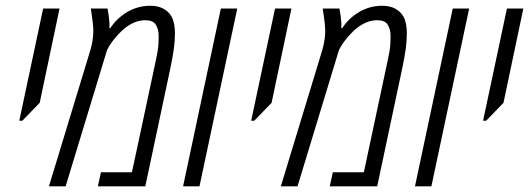

<svg xmlns="http://www.w3.org/2000/svg" viewBox="-20 -660 1874 680"><path d="M48.3 -232.4 132.8 -629.9H190.9L120.6 -295.9L59.1 -232.4Z M153.3 0 299.3 -480Q304.2 -495.6 307.4 -514.6Q310.5 -533.7 310.5 -548.8Q310.5 -562 308.6 -580.1Q306.6 -598.1 301.8 -629.9H360.8Q366.2 -603 367.7 -577.6Q367.7 -573.2 367.7 -568.8Q367.7 -564.5 367.7 -560.1H370.6Q393.6 -595.7 431.2 -617.7Q468.8 -639.6 511.7 -639.6Q540 -639.6 558.8 -629.2Q577.6 -618.7 587.4 -601.6Q599.6 -579.6 599.6 -541.5Q599.6 -516.1 595.9 -488.8Q592.3 -461.4 584 -421.4L494.6 0H326.7L337.4 -49.8H447.3L526.9 -422.4Q534.7 -458.5 538.3 -479.2Q542 -500 542 -530.3Q542 -557.1 531.7 -572.8Q521.5 -588.4 495.1 -588.4Q471.2 -588.4 449.5 -577.6Q427.7 -566.9 409.7 -549.3Q396.5 -536.6 383.8 -520.8Q371.1 -504.9 364.7 -493.2L358.9 -481.9L212.4 0Z M628.4 0 762.2 -629.9H820.3L686.5 0Z M869.6 -232.4 954.1 -629.9H1012.2L941.9 -295.9L880.4 -232.4Z M974.6 0 1120.6 -480Q1125.5 -495.6 1128.7 -514.6Q1131.8 -533.7 1131.8 -548.8Q1131.8 -562 1129.9 -580.1Q1127.9 -598.1 1123 -629.9H1182.1Q1187.5 -603 1189 -577.6Q1189 -573.2 1189 -568.8Q1189 -564.5 1189 -560.1H1191.9Q1214.8 -595.7 1252.4 -617.7Q1290 -639.6 1333 -639.6Q1361.3 -639.6 1380.1 -629.2Q1398.9 -618.7 1408.7 -601.6Q1420.9 -579.6 1420.9 -541.5Q1420.9 -516.1 1417.2 -488.8Q1413.6 -461.4 1405.3 -421.4L1315.9 0H1147.9L1158.7 -49.8H1268.6L1348.1 -422.4Q1356 -458.5 1359.6 -479.2Q1363.3 -500 1363.3 -530.3Q1363.3 -557.1 1353 -572.8Q1342.8 -588.4 1316.4 -588.4Q1292.5 -588.4 1270.8 -577.6Q1249 -566.9 1231 -549.3Q1217.8 -536.6 1205.1 -520.8Q1192.4 -504.9 1186 -493.2L1180.2 -481.9L1033.7 0Z M1449.7 0 1583.5 -629.9H1641.6L1507.8 0Z M1690.9 -232.4 1775.4 -629.9H1833.5L1763.2 -295.9L1701.7 -232.4Z"/></svg>

Font: Open Sans Condensed Light
Style: Italic
Weight: 300
Width: 3
Italic angle: -12°
Designer: Monotype Design Team
Foundry: Monotype Imaging Inc.
Version: Version 3.000; ttfautohint (v1.8.4)